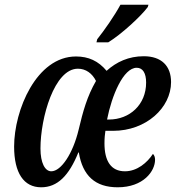

<svg xmlns="http://www.w3.org/2000/svg" viewBox="-20 -786 747 816"><path d="M390 -606H440C497 -641 580 -718 608 -756L611 -766H492C466 -718 424 -658 393 -619ZM155 10C224 10 273 -39 313 -138H315C331 -39 385 10 480 10C590 10 639 -59 639 -107C639 -118 636 -126 630 -132C606 -95 563 -58 511 -58C452 -58 424 -101 424 -177C424 -201 426 -216 428 -230H461C601 -230 707 -328 707 -437C707 -506 666 -547 591 -547C527 -547 475 -523 433 -485C398 -527 356 -546 303 -546C135 -546 40 -318 40 -163C40 -51 81 10 155 10ZM435 -278C455 -380 504 -498 561 -498C587 -498 601 -475 601 -435C601 -341 531 -278 443 -278ZM198 -58C171 -58 152 -94 152 -155C152 -286 211 -494 311 -494C345 -494 372 -474 388 -442C350 -376 333 -314 314 -234C290 -134 240 -58 198 -58Z"/></svg>

Font: Noto Serif Condensed Semi
Style: Italic
Weight: 600
Width: 3
Italic angle: -12°
Designer: Monotype Design Team
Foundry: Monotype Imaging Inc.
Version: Version 1.901